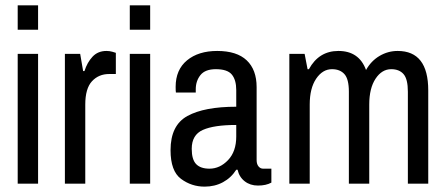

<svg xmlns="http://www.w3.org/2000/svg" viewBox="-20 -685 1672 716"><path d="M46 -665H122V-574H46ZM46 -484H122V0H46Z M412 -488V-409H387Q348 -409 323 -382Q298 -355 298 -295V0H222V-484H279L290 -420H295Q305 -452 325 -473.5Q345 -495 377 -495Q389 -495 399 -492Q409 -489 412 -488Z M464 -665H540V-574H464ZM464 -484H540V0H464Z M937 -360V-88Q937 -73 944 -64.5Q951 -56 961 -56H992V-4Q972 7 942 7Q913 7 892.5 -9Q872 -25 866 -52H861Q842 -22 811.5 -5.5Q781 11 743 11Q694 11 655 -18Q616 -47 616 -125Q616 -218 679 -252.5Q742 -287 861 -287V-349Q861 -387 844.5 -407Q828 -427 785 -427Q745 -427 727.5 -405Q710 -383 710 -352V-340H636Q635 -345 635 -361Q635 -425 677.5 -460Q720 -495 790 -495Q863 -495 900 -460Q937 -425 937 -360ZM695 -130Q695 -90 711.5 -73Q728 -56 761 -56Q800 -56 830.5 -88Q861 -120 861 -176V-219Q778 -219 736.5 -200.5Q695 -182 695 -130Z M1577 -348V0H1501V-343Q1501 -390 1485 -408.5Q1469 -427 1439 -427Q1404 -427 1380.5 -391.5Q1357 -356 1357 -295V0H1281V-343Q1281 -390 1264.5 -408.5Q1248 -427 1218 -427Q1183 -427 1159 -391.5Q1135 -356 1135 -295V0H1059V-484H1116L1127 -427H1132Q1169 -495 1242 -495Q1319 -495 1345 -424Q1364 -458 1395.5 -476.5Q1427 -495 1463 -495Q1577 -495 1577 -348Z"/></svg>

Font: Pragati Narrow
Style: Regular
Weight: 400
Designer: Hector Gatti, Marcela Romero, Pablo Cosgaya and Nicolas Silva
Foundry: Omnibus-Type
Version: Version 1.010; ttfautohint (v1.3)